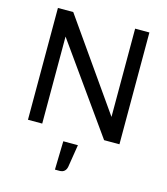

<svg xmlns="http://www.w3.org/2000/svg" viewBox="-123 -722 904 1040"><g transform="rotate(15 328.5 -202.0)"><path d="M585 0H499L152 -488V0H72V-627H158L505 -132V-627H585ZM349 188Q346 205 336 214Q326 223 309 223H283L287 63H369Z"/></g></svg>

Font: Blinker
Style: Regular
Weight: 400
Designer: Juergen Huber
Foundry: supertype
Version: 1.017